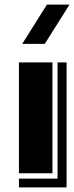

<svg xmlns="http://www.w3.org/2000/svg" viewBox="-20 -750 321 831"><path d="M280.8 -730 173.8 -560.1H76.2L183.1 -730ZM268.1 61H62V22.9H229V-480H268.1ZM207 0H62V-480H207Z"/></svg>

Font: Laconic
Style: Shadow
Weight: 900
Width: 6
Designer: Robby Woodard
Version: Version 1.000